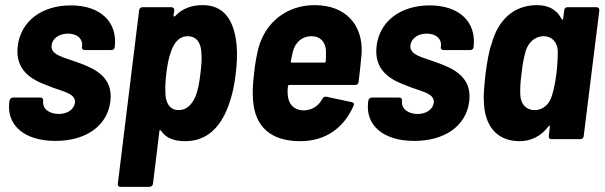

<svg xmlns="http://www.w3.org/2000/svg" viewBox="-20 -542 2356 748"><path d="M196 7C313 7 398 -50 410 -147C422 -242 348 -276 282 -299C229 -319 176 -327 181 -366C184 -391 209 -411 244 -411C282 -411 303 -390 300 -362L299 -359C298 -352 303 -347 309 -347H414C421 -347 426 -351 427 -358C439 -456 372 -521 256 -521C144 -521 61 -461 49 -362C38 -267 105 -231 162 -210C217 -186 276 -181 272 -142C269 -117 244 -98 209 -98C171 -98 145 -119 148 -148V-150C149 -157 145 -162 138 -162H31C24 -162 18 -157 17 -150L16 -142C6 -54 75 7 196 7Z M902 -364C893 -464 852 -522 770 -522C728 -522 691 -510 662 -479C658 -476 656 -478 656 -482L659 -502C659 -509 655 -514 648 -514H535C528 -514 523 -509 522 -502L439 174C438 181 442 186 449 186H562C569 186 575 181 576 174L601 -31C601 -35 604 -37 607 -33C628 -2 660 8 702 8C788 8 845 -49 876 -148C887 -181 893 -212 898 -252C903 -294 905 -328 902 -364ZM742 -167C728 -134 706 -113 676 -113C645 -113 629 -135 625 -168C623 -194 624 -224 628 -257C632 -288 637 -318 647 -343C659 -378 680 -401 711 -401C744 -401 761 -378 764 -343C767 -317 765 -288 761 -257C757 -223 752 -193 742 -167Z M1165 -112C1125 -112 1104 -136 1101 -172C1100 -182 1100 -193 1102 -206C1102 -209 1104 -211 1107 -211H1364C1371 -211 1376 -215 1377 -223C1381 -254 1386 -300 1389 -335C1394 -445 1327 -522 1206 -522C1097 -522 1014 -455 987 -355C980 -328 973 -290 970 -257C965 -217 963 -181 966 -149C974 -50 1033 8 1150 8C1246 8 1318 -41 1357 -129C1361 -137 1359 -142 1351 -144L1252 -165C1244 -167 1240 -163 1236 -157C1221 -130 1197 -113 1165 -112ZM1193 -401C1228 -401 1250 -377 1250 -341C1250 -329 1250 -316 1249 -303C1249 -300 1247 -298 1244 -298H1117C1114 -298 1112 -300 1113 -303C1116 -317 1118 -329 1121 -341C1130 -377 1157 -401 1193 -401Z M1594 7C1711 7 1796 -50 1808 -147C1820 -242 1746 -276 1680 -299C1627 -319 1574 -327 1579 -366C1582 -391 1607 -411 1642 -411C1680 -411 1701 -390 1698 -362L1697 -359C1696 -352 1701 -347 1707 -347H1812C1819 -347 1824 -351 1825 -358C1837 -456 1770 -521 1654 -521C1542 -521 1459 -461 1447 -362C1436 -267 1503 -231 1560 -210C1615 -186 1674 -181 1670 -142C1667 -117 1642 -98 1607 -98C1569 -98 1543 -119 1546 -148V-150C1547 -157 1543 -162 1536 -162H1429C1422 -162 1416 -157 1415 -150L1414 -142C1404 -54 1473 7 1594 7Z M2178 -502 2174 -469C2173 -464 2170 -464 2168 -468C2149 -505 2116 -522 2072 -522C1980 -522 1919 -462 1895 -370C1885 -346 1877 -295 1872 -258C1868 -222 1863 -173 1865 -151C1866 -54 1914 8 2004 8C2048 8 2088 -11 2117 -50C2120 -54 2123 -53 2122 -48L2118 -12C2117 -5 2121 0 2128 0H2241C2248 0 2254 -5 2254 -12L2315 -502C2315 -509 2311 -514 2304 -514H2191C2184 -514 2179 -509 2178 -502ZM2131 -172C2122 -138 2097 -113 2063 -113C2029 -113 2009 -137 2007 -171C2006 -195 2007 -220 2012 -257C2016 -294 2021 -319 2028 -343C2038 -377 2065 -401 2098 -401C2131 -401 2151 -377 2153 -344C2153 -319 2152 -294 2148 -257C2143 -220 2138 -195 2131 -172Z"/></svg>

Font: Barlow Semi Condensed
Style: Bold Italic
Weight: 700
Width: 4
Italic angle: -7°
Designer: Jeremy Tribby
Foundry: Tribby Type
Version: Version 1.422;hotconv 1.0.109;makeotfexe 2.5.65596